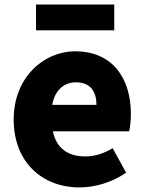

<svg xmlns="http://www.w3.org/2000/svg" viewBox="-20 -808 636 842"><path d="M329 14C396 14 474 -9 533 -51L474 -158C433 -134 395 -122 354 -122C282 -122 228 -154 212 -232H546C550 -245 554 -277 554 -308C554 -464 474 -583 310 -583C172 -583 40 -469 40 -284C40 -96 166 14 329 14ZM209 -348C221 -416 264 -447 313 -447C378 -447 403 -405 403 -348ZM138 -675H481V-788H138Z"/></svg>

Font: Noto Sans CJK KR Black
Style: Regular
Weight: 900
Designer: Ryoko NISHIZUKA (kana & ideographs); Paul D. Hunt (Latin, Greek & Cyrillic); Wenlong ZHANG (bopomofo); Sandoll Communica
Foundry: Adobe Systems Incorporated
Version: Version 1.004;PS 1.004;hotconv 1.0.82;makeotf.lib2.5.63406